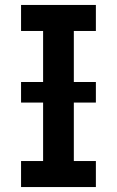

<svg xmlns="http://www.w3.org/2000/svg" viewBox="-20 -755 472 775"><path d="M65 0H367V-105H278V-630H367V-735H65V-630H154V-105H65ZM367 -341V-424H65V-341Z"/></svg>

Font: Iosevka Sparkle
Style: Bold
Weight: 700
Designer: Belleve Invis
Foundry: Belleve Invis
Version: Version 4.5.0; ttfautohint (v1.8.3)